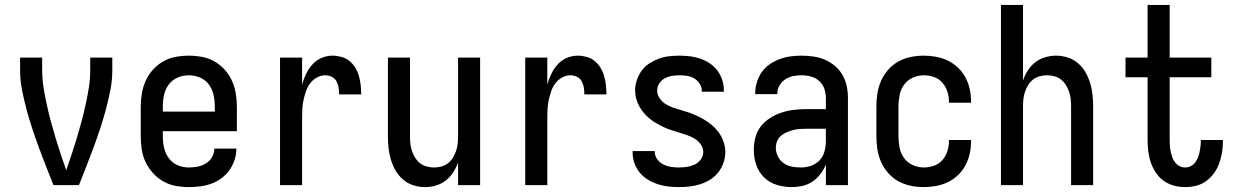

<svg xmlns="http://www.w3.org/2000/svg" viewBox="-20 -755 5040 783"><path d="M302 0H198Q183 -38 168 -76Q153 -114 139 -152Q125 -190 112 -229Q99 -268 88.5 -307.5Q78 -347 70 -387Q62 -427 62 -468V-520H152V-468Q152 -433 157.5 -398.5Q163 -364 170.5 -329.5Q178 -295 187 -261.5Q196 -228 206 -194.5Q216 -161 227 -128Q238 -95 250 -61Q262 -95 273 -128Q284 -161 294 -194.5Q304 -228 313 -261.5Q322 -295 329.5 -329.5Q337 -364 342.5 -398.5Q348 -433 348 -468V-520H438V-468Q438 -427 430 -387Q422 -347 411.5 -307.5Q401 -268 388 -229Q375 -190 361 -152Q347 -114 332 -76Q317 -38 302 0Z M750 8Q723 8 696 3Q669 -2 645.5 -15.5Q622 -29 603.5 -49.5Q585 -70 573.5 -94.5Q562 -119 558 -146Q554 -173 554 -200V-320Q554 -347 558.5 -374Q563 -401 574 -425.5Q585 -450 603.5 -470.5Q622 -491 645.5 -504.5Q669 -518 696 -523Q723 -528 750 -528Q777 -528 804 -523Q831 -518 854.5 -504.5Q878 -491 896.5 -470.5Q915 -450 926 -425.5Q937 -401 941.5 -374Q946 -347 946 -320V-220H644V-200Q644 -176 649 -153Q654 -130 668 -110.5Q682 -91 704 -81.5Q726 -72 750 -72Q768 -72 786 -75.5Q804 -79 819.5 -88.5Q835 -98 844.5 -114Q854 -130 854 -149H944Q944 -125 936.5 -102.5Q929 -80 915.5 -61Q902 -42 883 -28Q864 -14 842 -6Q820 2 796.5 5Q773 8 750 8ZM644 -300H856V-320Q856 -344 851 -367.5Q846 -391 832 -410Q818 -429 796 -438.5Q774 -448 750 -448Q726 -448 704 -438.5Q682 -429 668 -410Q654 -391 649 -367.5Q644 -344 644 -320Z M1122 0V-520H1212V-410Q1218 -432 1228 -453Q1238 -474 1253.5 -491.5Q1269 -509 1290.5 -518.5Q1312 -528 1336 -528Q1354 -528 1372.5 -523Q1391 -518 1405.5 -506Q1420 -494 1429.5 -478Q1439 -462 1444 -444Q1449 -426 1451 -407.5Q1453 -389 1453 -370H1363Q1363 -384 1361 -397.5Q1359 -411 1352.5 -423Q1346 -435 1333.5 -441.5Q1321 -448 1307 -448Q1289 -448 1272.5 -439Q1256 -430 1245 -415.5Q1234 -401 1228 -383.5Q1222 -366 1218 -348Q1214 -330 1213 -312Q1212 -294 1212 -276V0Z M1713 8Q1689 8 1665.5 0.5Q1642 -7 1623.5 -23Q1605 -39 1593 -60Q1581 -81 1574 -104.5Q1567 -128 1564.5 -152Q1562 -176 1562 -200V-520H1652V-200Q1652 -185 1653.5 -169.5Q1655 -154 1660 -139.5Q1665 -125 1673 -112Q1681 -99 1693 -89.5Q1705 -80 1720 -76Q1735 -72 1750 -72Q1765 -72 1780 -76Q1795 -80 1807 -89.5Q1819 -99 1827 -112Q1835 -125 1840 -139.5Q1845 -154 1846.5 -169.5Q1848 -185 1848 -200V-520H1938V0H1848V-93Q1841 -72 1828.5 -52.5Q1816 -33 1798 -19Q1780 -5 1758 1.5Q1736 8 1713 8Z M2122 0V-520H2212V-410Q2218 -432 2228 -453Q2238 -474 2253.5 -491.5Q2269 -509 2290.5 -518.5Q2312 -528 2336 -528Q2354 -528 2372.5 -523Q2391 -518 2405.5 -506Q2420 -494 2429.5 -478Q2439 -462 2444 -444Q2449 -426 2451 -407.5Q2453 -389 2453 -370H2363Q2363 -384 2361 -397.5Q2359 -411 2352.5 -423Q2346 -435 2333.5 -441.5Q2321 -448 2307 -448Q2289 -448 2272.5 -439Q2256 -430 2245 -415.5Q2234 -401 2228 -383.5Q2222 -366 2218 -348Q2214 -330 2213 -312Q2212 -294 2212 -276V0Z M2749 8Q2727 8 2705 5.5Q2683 3 2662 -4Q2641 -11 2622 -22.5Q2603 -34 2589 -51Q2575 -68 2567.5 -89Q2560 -110 2560 -132V-139H2650V-136Q2650 -120 2660 -106Q2670 -92 2685 -84.5Q2700 -77 2716.5 -74.5Q2733 -72 2749 -72Q2765 -72 2781.5 -74.5Q2798 -77 2813 -84Q2828 -91 2838 -105Q2848 -119 2848 -135Q2848 -152 2838 -166Q2828 -180 2813.5 -189Q2799 -198 2783 -203.5Q2767 -209 2751 -214Q2735 -219 2719 -224Q2703 -229 2688 -236Q2673 -243 2658 -251.5Q2643 -260 2630 -270.5Q2617 -281 2606 -294Q2595 -307 2587 -321.5Q2579 -336 2574.5 -352.5Q2570 -369 2570 -386Q2570 -407 2577 -428Q2584 -449 2596.5 -466.5Q2609 -484 2627.5 -496Q2646 -508 2666 -515.5Q2686 -523 2707.5 -525.5Q2729 -528 2751 -528Q2772 -528 2793.5 -525.5Q2815 -523 2835.5 -516Q2856 -509 2874 -497Q2892 -485 2905 -468Q2918 -451 2925 -430Q2932 -409 2932 -388V-381H2842V-384Q2842 -400 2833.5 -413.5Q2825 -427 2811.5 -435Q2798 -443 2782.5 -445.5Q2767 -448 2751 -448Q2735 -448 2720 -445.5Q2705 -443 2691 -435.5Q2677 -428 2668.5 -414.5Q2660 -401 2660 -385Q2660 -369 2670 -354.5Q2680 -340 2694 -331Q2708 -322 2724 -316.5Q2740 -311 2756 -306.5Q2772 -302 2788 -296.5Q2804 -291 2819.5 -284Q2835 -277 2849.5 -268.5Q2864 -260 2877.5 -249.5Q2891 -239 2902 -226.5Q2913 -214 2921 -199Q2929 -184 2933.5 -168Q2938 -152 2938 -135Q2938 -113 2930.5 -91.5Q2923 -70 2909.5 -52.5Q2896 -35 2877 -23Q2858 -11 2836.5 -4Q2815 3 2793 5.5Q2771 8 2749 8Z M3208 8Q3178 8 3148 -1Q3118 -10 3096 -31.5Q3074 -53 3064 -83Q3054 -113 3054 -143Q3054 -169 3060.5 -194.5Q3067 -220 3083 -240Q3099 -260 3121 -274Q3143 -288 3167.5 -296Q3192 -304 3217.5 -307Q3243 -310 3269 -310H3348V-355Q3348 -375 3341.5 -393.5Q3335 -412 3320.5 -425Q3306 -438 3287 -443Q3268 -448 3249 -448Q3231 -448 3214 -444.5Q3197 -441 3182.5 -431.5Q3168 -422 3159 -406.5Q3150 -391 3150 -374V-371H3060V-376Q3060 -399 3067 -421Q3074 -443 3087 -461.5Q3100 -480 3119 -493Q3138 -506 3159.5 -514Q3181 -522 3203.5 -525Q3226 -528 3249 -528Q3273 -528 3297.5 -524.5Q3322 -521 3344 -511.5Q3366 -502 3385 -486Q3404 -470 3416 -449Q3428 -428 3433 -404Q3438 -380 3438 -355V0H3348V-84Q3340 -64 3326 -45.5Q3312 -27 3293.5 -14.5Q3275 -2 3253 3Q3231 8 3208 8ZM3246 -72Q3267 -72 3287.5 -79Q3308 -86 3322.5 -101.5Q3337 -117 3342.5 -138Q3348 -159 3348 -180V-230H3269Q3255 -230 3241 -229Q3227 -228 3214 -224.5Q3201 -221 3188 -215.5Q3175 -210 3164.5 -201Q3154 -192 3149 -179Q3144 -166 3144 -152Q3144 -134 3152.5 -117Q3161 -100 3176 -89.5Q3191 -79 3209 -75.5Q3227 -72 3246 -72Z M3747 8Q3720 8 3693.5 2.5Q3667 -3 3643.5 -16Q3620 -29 3602 -49.5Q3584 -70 3573 -95Q3562 -120 3558 -146.5Q3554 -173 3554 -200V-320Q3554 -347 3558 -373.5Q3562 -400 3573 -425Q3584 -450 3602 -470.5Q3620 -491 3643.5 -504Q3667 -517 3693.5 -522.5Q3720 -528 3747 -528Q3772 -528 3797 -523.5Q3822 -519 3845 -508Q3868 -497 3886.5 -479.5Q3905 -462 3917 -439.5Q3929 -417 3934.5 -392.5Q3940 -368 3940 -342V-336H3850V-340Q3850 -361 3843.5 -381.5Q3837 -402 3823 -418Q3809 -434 3788.5 -441Q3768 -448 3747 -448Q3724 -448 3702 -438Q3680 -428 3666.5 -409Q3653 -390 3648.5 -366.5Q3644 -343 3644 -320V-200Q3644 -177 3648.5 -153.5Q3653 -130 3666.5 -111Q3680 -92 3702 -82Q3724 -72 3747 -72Q3768 -72 3788.5 -79Q3809 -86 3823 -102Q3837 -118 3843.5 -138.5Q3850 -159 3850 -180V-184H3940V-178Q3940 -152 3934.5 -127.5Q3929 -103 3917 -80.5Q3905 -58 3886.5 -40.5Q3868 -23 3845 -12Q3822 -1 3797 3.5Q3772 8 3747 8Z M4062 0V-735H4152V-427Q4159 -448 4171.5 -467.5Q4184 -487 4202 -501Q4220 -515 4242 -521.5Q4264 -528 4287 -528Q4311 -528 4334.5 -520.5Q4358 -513 4376.5 -497Q4395 -481 4407 -460Q4419 -439 4426 -415.5Q4433 -392 4435.5 -368Q4438 -344 4438 -320V0H4348V-320Q4348 -335 4346.5 -350.5Q4345 -366 4340 -380.5Q4335 -395 4327 -408Q4319 -421 4307 -430.5Q4295 -440 4280 -444Q4265 -448 4250 -448Q4235 -448 4220 -444Q4205 -440 4193 -430.5Q4181 -421 4173 -408Q4165 -395 4160 -380.5Q4155 -366 4153.5 -350.5Q4152 -335 4152 -320V0Z M4813 8Q4790 8 4767.5 2Q4745 -4 4726 -17.5Q4707 -31 4694 -50.5Q4681 -70 4673.5 -91.5Q4666 -113 4663 -136.5Q4660 -160 4660 -183V-440H4570V-520H4660V-735H4750V-520H4920V-440H4750V-183Q4750 -171 4751 -159Q4752 -147 4754.5 -135.5Q4757 -124 4761 -113Q4765 -102 4772.5 -92.5Q4780 -83 4790.5 -77.5Q4801 -72 4813 -72Q4825 -72 4835.5 -77Q4846 -82 4853 -91Q4860 -100 4864.5 -110.5Q4869 -121 4871.5 -132.5Q4874 -144 4875.5 -155.5Q4877 -167 4877 -178V-184H4967V-174Q4967 -152 4963 -129.5Q4959 -107 4951 -86Q4943 -65 4929.5 -47Q4916 -29 4898 -16Q4880 -3 4858 2.5Q4836 8 4813 8Z"/></svg>

Font: Iosevka Term Curly Medium
Style: Regular
Weight: 500
Designer: Belleve Invis
Foundry: Belleve Invis
Version: Version 32.3.0